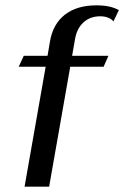

<svg xmlns="http://www.w3.org/2000/svg" viewBox="-20 -699 465 719"><path d="M151 -449H50L69 -490H158L167 -543Q178 -609 223 -644Q268 -679 341 -679Q394 -679 425 -661L405 -619Q388 -638 355 -638Q318 -638 293 -615.5Q268 -593 261 -553L250 -490H386L368 -449H243L164 0H72Z"/></svg>

Font: Fahkwang
Style: Italic
Weight: 400
Italic angle: -10°
Version: Version 1.000; ttfautohint (v1.6)